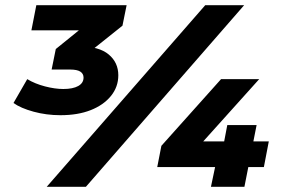

<svg xmlns="http://www.w3.org/2000/svg" viewBox="-20 -720 1090 740"><path d="M213 -276Q159 -276 109.5 -289.5Q60 -303 32 -323L85 -415Q115 -397 153.5 -387Q192 -377 224 -377Q261 -377 281.5 -388.5Q302 -400 302 -421Q302 -436 289.5 -444Q277 -452 250 -452H179L195 -531L337 -646L349 -603H101L120 -700H468L452 -621L308 -506L253 -541H289Q362 -541 399 -510Q436 -479 436 -430Q436 -385 407.5 -350Q379 -315 329.5 -295.5Q280 -276 213 -276ZM160 0 771 -700H921L311 0ZM586 -76 602 -158 832 -415H979L748 -158L688 -175H1016L997 -76ZM793 0 809 -76 844 -175 856 -238H969L922 0Z"/></svg>

Font: Montserrat Thin ExtraBold
Style: Italic
Weight: 800
Italic angle: -11.3°
Version: Version 9.000